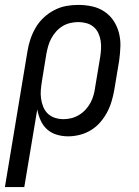

<svg xmlns="http://www.w3.org/2000/svg" viewBox="-48 -548 568 783"><path d="M-28 215 64 -339Q68 -364 76 -388Q84 -412 97 -434.5Q110 -457 129.5 -475.5Q149 -494 173 -506.5Q197 -519 221.5 -523.5Q246 -528 271 -528Q300 -528 327.5 -522Q355 -516 377.5 -501Q400 -486 415 -463.5Q430 -441 437 -414Q444 -387 443 -358.5Q442 -330 438 -301L418 -181Q414 -158 407 -134.5Q400 -111 388.5 -89.5Q377 -68 360.5 -49Q344 -30 322.5 -17Q301 -4 277 2Q253 8 230 8Q205 8 182.5 1Q160 -6 143.5 -21Q127 -36 117.5 -57.5Q108 -79 104 -102L51 215ZM211 -62Q227 -62 243 -66Q259 -70 274 -79Q289 -88 301 -101Q313 -114 321 -129Q329 -144 333.5 -160Q338 -176 340 -192L360 -312Q363 -330 364 -347.5Q365 -365 362.5 -381.5Q360 -398 353 -413Q346 -428 333.5 -438.5Q321 -449 304.5 -453.5Q288 -458 271 -458Q255 -458 238 -454Q221 -450 206.5 -441Q192 -432 180.5 -419Q169 -406 161 -391Q153 -376 148.5 -360Q144 -344 141 -328L123 -217Q120 -199 118.5 -181Q117 -163 119.5 -145.5Q122 -128 128.5 -112Q135 -96 147 -84.5Q159 -73 176 -67.5Q193 -62 211 -62Z"/></svg>

Font: Iosevka Web
Style: Italic
Weight: 400
Italic angle: -9°
Monospace: yes
Designer: Belleve Invis
Foundry: Belleve Invis
Version: Version 28.0.3; ttfautohint (v1.8.3)